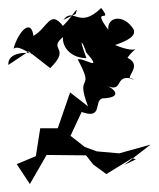

<svg xmlns="http://www.w3.org/2000/svg" viewBox="-20 -751 398 482"><path d="M170 -716C179 -743 163 -710 138 -686C105 -728 100 -681 64 -661C58 -706 26 -672 14 -629C30 -639 54 -613 67 -614C51 -622 -2 -621 1 -588L52 -622L106 -580C160 -633 99 -625 138 -658C136 -629 162 -605 197 -605C174 -667 190 -642 196 -620C241 -568 191 -607 175 -602C221 -517 167 -572 201 -484L156 -519L125 -429H81L70 -359L22 -339L55 -289L97 -362L196 -361L214 -338L247 -314L312 -354L321 -351L292 -337L358 -388L279 -366L223 -371L193 -382L157 -410L185 -470C239 -450 215 -498 237 -504C292 -506 265 -530 245 -537C294 -514 263 -569 317 -552C282 -551 344 -584 300 -606C329 -647 334 -610 269 -638C301 -649 323 -661 315 -678C290 -717 248 -709 252 -676C206 -738 267 -689 234 -731C178 -676 165 -735 139 -701Z"/></svg>

Font: Asimov Aggro
Style: Condensed
Weight: 500
Designer: Google
Version: Version 2.000980; 2014